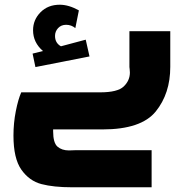

<svg xmlns="http://www.w3.org/2000/svg" viewBox="-20 -548 791 813"><path d="M37 0ZM701 -416V-265Q701 -152 639.5 -76Q578 0 414 0H205V8Q205 57 223.5 73Q242 89 272 89L300 88H622V245H343H285Q207 245 155.5 231.5Q104 218 70.5 170.5Q37 123 37 26Q37 -27 47 -77.5Q57 -128 70 -157H404Q478 -157 504 -182Q530 -207 530 -241Q530 -250 529 -255.5Q528 -261 528 -264V-416ZM359 -309 130 -264 118 -321 162 -332Q120 -368 120 -420Q120 -464 151.5 -496Q183 -528 233 -528Q271 -528 314 -504L299 -429Q282 -443 260 -443Q239 -443 226 -429Q213 -415 213 -396Q213 -366 238 -352L343 -380Z"/></svg>

Font: Cairo Black
Style: Regular
Weight: 900
Designer: Mohamed Gaber, the designers of Titillium
Foundry: Kief Type Foundry
Version: Version 2.009; ttfautohint (v1.5.33-1714) -l 8 -r 50 -G 200 